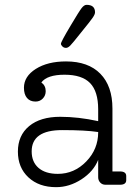

<svg xmlns="http://www.w3.org/2000/svg" viewBox="-20 -764 579 794"><path d="M253 -566Q244 -566 238 -572Q232 -578 232 -583Q232 -591 272 -658Q307 -717 317.5 -730.5Q328 -744 338 -744Q373 -744 373 -713Q373 -705 363.5 -691Q354 -677 314 -628Q280 -585 270.5 -575.5Q261 -566 253 -566ZM476 -55Q502 -55 502 -36V-19Q502 0 476 0H416Q403 0 394.5 -9Q386 -18 386 -31V-103Q367 -55 317 -22.5Q267 10 212 10Q141 10 97.5 -30.5Q54 -71 54 -137Q54 -204 100.5 -242.5Q147 -281 229 -281Q304 -281 386 -263V-312Q386 -386 352.5 -420.5Q319 -455 247 -455Q175 -455 151 -423Q169 -410 169 -387Q169 -369 157 -356.5Q145 -344 127 -344Q104 -344 91.5 -359Q79 -374 79 -401Q79 -448 128 -479Q177 -510 253 -510Q345 -510 395 -459Q445 -408 445 -315V-55ZM219 -45Q287 -45 336.5 -96Q386 -147 386 -217V-218Q334 -226 237 -226Q111 -226 111 -138Q111 -94 139.5 -69.5Q168 -45 219 -45Z"/></svg>

Font: Solway Light
Style: Regular
Weight: 300
Designer: Mariya V. Pigoulevskaya
Foundry: The Northern Block Ltd.
Version: Version 1.000;hotconv 1.0.109;makeotfexe 2.5.65596